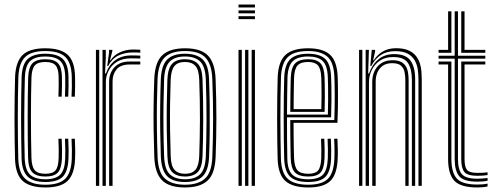

<svg xmlns="http://www.w3.org/2000/svg" viewBox="-20 -820 2191 847"><path d="M180.3 7Q113.8 7 81.3 -20.8Q48.8 -48.7 46.3 -118.4Q45.3 -153.8 44.7 -199.9Q44 -246 44 -295.9Q44 -345.7 44.7 -393.5Q45.3 -441.3 46.5 -480Q49.2 -547.8 79.9 -577.4Q110.6 -607 179.5 -607Q246.4 -607 277.9 -579Q309.4 -550.9 311.1 -482.5Q311.5 -464.4 311.4 -440.2Q311.3 -416 310.1 -393.5H295.6Q296.8 -414.3 297 -438.1Q297.2 -462 296.6 -482Q295 -542.8 268 -568.9Q240.9 -594.9 179.5 -594.9Q117.1 -594.9 90.2 -567.7Q63.3 -540.5 61 -479.3Q59.7 -439.7 59.1 -392.5Q58.5 -345.3 58.5 -296.2Q58.5 -247.1 59.2 -201.5Q59.8 -155.9 60.7 -119.5Q62.8 -57.3 91.5 -31.2Q120.1 -5.1 180.3 -5.1Q240.9 -5.1 267.5 -31.2Q294.2 -57.4 296.6 -118.9Q297.4 -138.2 297.2 -158.8Q297.1 -179.4 295.6 -208H310.1Q311.4 -185 311.7 -164.1Q312.1 -143.2 311.1 -118.5Q308.4 -51.4 278.5 -22.2Q248.6 7 180.3 7ZM180.3 -17.1Q126.5 -17.1 101.8 -41.2Q77 -65.4 75.2 -120.1Q74.2 -158.4 73.6 -205.7Q73 -252.9 73 -302.3Q73 -351.8 73.6 -397.4Q74.2 -443.1 75.3 -478.3Q77.5 -537.6 102.8 -560.3Q128.1 -582.9 179.5 -582.9Q232.8 -582.9 256.9 -560Q280.9 -537 282.1 -481.5Q282.5 -464 282.4 -441.2Q282.3 -418.5 281.1 -393.5H266.6Q267.8 -419.5 267.9 -442.5Q268 -465.4 267.6 -481.1Q266.7 -531.8 245.6 -551.3Q224.6 -570.8 179.5 -570.8Q135.2 -570.8 113.4 -551Q91.6 -531.2 89.7 -477.5Q88.8 -448.8 88.1 -405.6Q87.5 -362.3 87.1 -312.5Q86.8 -262.7 87.2 -213.4Q87.6 -164.1 88.9 -123.2Q90.8 -70.4 112.3 -49.8Q133.8 -29.2 180.3 -29.2Q225.3 -29.2 245.5 -49.2Q265.6 -69.2 267.6 -119.6Q268.3 -137.7 268.2 -158.3Q268.1 -178.8 266.6 -208H281.1Q282.7 -177 282.7 -157.5Q282.8 -138 282.1 -119.5Q279.7 -63.7 256.8 -40.4Q233.9 -17.1 180.3 -17.1ZM180.3 -41.3Q141 -41.3 123.2 -59.2Q105.4 -77 103.9 -123.5Q103 -159.8 102.5 -204.9Q102 -250 102 -298.2Q102 -346.4 102.6 -392.4Q103.2 -438.4 104.2 -476.7Q105.9 -523.8 123.7 -541.3Q141.4 -558.7 179.5 -558.7Q218.7 -558.7 235.6 -541.2Q252.6 -523.7 253.2 -480.1Q253.5 -463 253.4 -441.7Q253.4 -420.4 252.1 -393.5H237.7Q238.8 -420.8 238.9 -442.2Q239 -463.6 238.7 -479.7Q238.2 -516.2 225.4 -531.4Q212.7 -546.6 179.5 -546.6Q147.3 -546.6 133.7 -531.4Q120 -516.1 118.7 -476.1Q117.7 -441.9 117.1 -398.5Q116.5 -355.2 116.5 -307.7Q116.5 -260.1 117 -212.8Q117.5 -165.4 118.7 -123.4Q120 -84.7 133.4 -69Q146.9 -53.4 180.3 -53.4Q212.9 -53.4 225.2 -68.8Q237.6 -84.2 238.6 -121.5Q239.1 -140.5 239.1 -159.3Q239.1 -178.2 237.6 -208H252.1Q253.6 -179.4 253.7 -158.5Q253.9 -137.6 253.2 -121.1Q251.5 -76.9 235.3 -59.1Q219.2 -41.3 180.3 -41.3Z M432.2 0V-600H446.7L446.7 -565L443.4 -495.8H447.2Q460.8 -534.4 489.2 -554.9Q517.7 -575.5 560 -575.5Q570.5 -575.5 581.4 -575.2Q592.3 -575 598.9 -574.6V-561.8Q591.8 -562.1 580.2 -562.3Q568.6 -562.6 557.6 -562.6Q520 -562.6 495.4 -547Q470.8 -531.4 458.9 -507.5Q446.9 -483.7 446.9 -459V0ZM403.2 0V-600H417.7V0ZM461.4 0V-460.1Q461.4 -497.3 484.6 -522.9Q507.8 -548.5 552 -548.5Q563.8 -548.5 575.8 -548.5Q587.8 -548.5 598.9 -548.5V-535.5Q587.9 -535.6 575.7 -535.6Q563.5 -535.5 552 -535.5Q512.8 -535.5 494.7 -514.4Q476.6 -493.3 476.6 -461.2V0ZM452.9 -528.8 461 -587.4V-600H475.6L475.7 -595.6L465.4 -554.2H468.1Q482.3 -577.1 509.4 -589.3Q536.5 -601.5 565.7 -601.5Q572.8 -601.5 581 -601.3Q589.2 -601.1 598.9 -600.4V-587.5Q590.5 -588.2 582.6 -588.4Q574.6 -588.6 566.6 -588.6Q529.7 -588.6 501.6 -574.6Q473.5 -560.6 457 -528.8Z M796.1 7Q726.4 7 694.9 -24.7Q663.4 -56.4 660.7 -127.6Q658.5 -189.1 657.7 -245.9Q657 -302.7 657.7 -358.7Q658.5 -414.6 660.7 -473.2Q663.9 -547.2 696.8 -577.1Q729.7 -607 796.1 -607Q866.2 -607 897.2 -575.1Q928.2 -543.3 931.1 -472.2Q934.6 -380 934.6 -297.1Q934.5 -214.3 931.2 -126.8Q928.2 -52.9 895.3 -22.9Q862.4 7 796.1 7ZM796.1 -5.1Q854.1 -5.1 884 -31.9Q913.8 -58.7 916.7 -127Q920 -214.2 920.1 -295.5Q920.1 -376.9 916.6 -471.5Q914.3 -535.1 887.2 -565Q860.1 -594.9 796.1 -594.9Q734.9 -594.9 706.3 -566.4Q677.6 -537.9 675 -470.5Q673 -418.5 672.2 -363.7Q671.5 -308.9 672.2 -250.1Q672.9 -191.4 675.2 -127.1Q677.8 -58.3 708.2 -31.7Q738.5 -5.1 796.1 -5.1ZM796.1 -17.1Q742.2 -17.1 717.1 -43.1Q691.9 -69 689.5 -130.1Q687.7 -182.8 686.8 -239.5Q686 -296.2 686.7 -354.4Q687.3 -412.7 689.4 -470Q692 -531.7 717.4 -557.3Q742.8 -582.9 796.1 -582.9Q846.9 -582.9 873.4 -558.5Q899.9 -534.1 902.1 -472.4Q904.4 -412.8 905.1 -356.1Q905.8 -299.4 905.2 -243.3Q904.6 -187.3 902.4 -130Q900.1 -68.1 874.5 -42.6Q849 -17.1 796.1 -17.1ZM796.1 -29.2Q841.4 -29.2 863.5 -51.9Q885.7 -74.6 887.9 -130.4Q890.6 -203.8 891 -290Q891.3 -376.1 887.9 -469.4Q885.8 -525.9 863.3 -548.4Q840.8 -570.8 796.1 -570.8Q750.6 -570.8 728.5 -548Q706.4 -525.3 703.9 -469.6Q702.2 -420.3 701.4 -365.5Q700.5 -310.7 701.1 -251.6Q701.7 -192.6 704 -130.1Q706.1 -73.2 729.1 -51.2Q752.1 -29.2 796.1 -29.2ZM796.1 -41.3Q759.4 -41.3 739.9 -60.6Q720.3 -80 718.5 -130.6Q716.5 -188.4 715.7 -244.1Q715 -299.8 715.7 -355.6Q716.5 -411.4 718.4 -468.8Q720.3 -517.3 738.7 -538Q757.1 -558.7 796.1 -558.7Q832.7 -558.7 852.1 -539.4Q871.6 -520 873.4 -469.2Q876.4 -383.9 876.5 -298.1Q876.6 -212.3 873.4 -131Q871.6 -81.8 852.9 -61.5Q834.2 -41.3 796.1 -41.3ZM796.1 -53.4Q828.2 -53.4 842.8 -71.8Q857.4 -90.2 858.9 -131.7Q861.6 -208.2 862 -291.4Q862.3 -374.7 858.9 -468.7Q857.5 -512.1 841.8 -529.4Q826.2 -546.6 796.1 -546.6Q763.8 -546.6 749.1 -528.1Q734.5 -509.6 732.9 -468.1Q731 -412 730.2 -358.2Q729.5 -304.3 730.2 -248.6Q731 -193 733 -131Q734.4 -87.3 750.3 -70.3Q766.2 -53.4 796.1 -53.4Z M1032.2 -787.1V-800H1104.7V-787.1ZM1032.2 -735.6V-748.5H1104.7V-735.6ZM1032.2 -761.3V-774.2H1104.7V-761.3ZM1090.2 0V-600H1104.7V0ZM1032.2 0V-600H1046.7V0ZM1061.2 0V-600H1075.7V0Z M1340 7Q1272.3 7 1239.8 -20.9Q1207.3 -48.9 1204.8 -118.4Q1203.8 -153.8 1203.2 -199.9Q1202.5 -246 1202.5 -295.9Q1202.5 -345.7 1203.2 -393.5Q1203.8 -441.3 1205 -480Q1207.7 -547.6 1238.9 -577.3Q1270.1 -607 1339.2 -607Q1404.1 -607 1435.4 -579.1Q1466.7 -551.1 1469.6 -482.1Q1470.2 -468.3 1470.6 -447.1Q1471 -425.9 1471 -399.2Q1471.1 -372.4 1470.6 -341.7Q1470.1 -311 1468.6 -278.3H1275Q1275.1 -250.1 1275.3 -223.3Q1275.6 -196.5 1276 -171.5Q1276.5 -146.5 1277.2 -123.3Q1278.5 -84.7 1292.1 -69Q1305.8 -53.4 1340 -53.4Q1371.1 -53.4 1383.3 -67.9Q1395.4 -82.4 1397.2 -121.9Q1397.9 -137.4 1397.6 -159.8Q1397.4 -182.1 1396.2 -208H1410.7Q1411.9 -181 1412.1 -159.3Q1412.4 -137.6 1411.7 -121.3Q1409.8 -75.9 1393.9 -58.6Q1378 -41.3 1340 -41.3Q1298.7 -41.3 1281.3 -59.3Q1263.9 -77.3 1262.4 -122Q1261.9 -143.4 1261.4 -172.4Q1261 -201.4 1260.7 -232.5Q1260.5 -263.5 1260.5 -290.3H1454.8Q1455.9 -320.4 1456.3 -348.8Q1456.7 -377.3 1456.6 -402.5Q1456.5 -427.6 1456.1 -447.9Q1455.7 -468.2 1455.1 -481.8Q1452.3 -546 1423.8 -570.4Q1395.2 -594.9 1339.2 -594.9Q1276.2 -594.9 1249 -567.4Q1221.8 -539.9 1219.5 -479.3Q1218.2 -439.9 1217.6 -392.6Q1217 -345.3 1217 -296.2Q1217 -247.2 1217.7 -201.5Q1218.3 -155.8 1219.2 -119.5Q1221.4 -56.4 1250 -30.7Q1278.6 -5.1 1340 -5.1Q1400.2 -5.1 1426.2 -30.8Q1452.3 -56.6 1455.1 -119.1Q1455.6 -130.3 1455.7 -144.7Q1455.8 -159.1 1455.4 -175.3Q1455 -191.6 1454.1 -208H1468.6Q1469.8 -185.8 1470.2 -161.8Q1470.6 -137.7 1469.6 -118.5Q1466.7 -50.4 1437.1 -21.7Q1407.5 7 1340 7ZM1340 -17.1Q1285 -17.1 1260.4 -40.2Q1235.8 -63.3 1233.7 -120.1Q1232.5 -158.4 1232 -205.6Q1231.5 -252.7 1231.5 -302.1Q1231.5 -351.5 1232.1 -397.2Q1232.7 -442.9 1233.8 -478.1Q1236 -536.3 1261.2 -559.6Q1286.4 -582.9 1339.2 -582.9Q1388.8 -582.9 1413.5 -561Q1438.2 -539.1 1440.6 -481.2Q1441.4 -466.1 1441.9 -439.4Q1442.4 -412.6 1442.2 -377.6Q1442 -342.7 1440.6 -302.4H1246.1Q1246 -250.4 1246.3 -209.6Q1246.6 -168.9 1247.5 -121.1Q1248.3 -71.5 1268.8 -50.3Q1289.3 -29.2 1340 -29.2Q1384.7 -29.2 1404.2 -48.9Q1423.7 -68.6 1426.1 -120.2Q1426.8 -137 1426.6 -159.6Q1426.3 -182.1 1425.1 -208H1439.6Q1440.8 -183.4 1441.1 -160.5Q1441.4 -137.6 1440.6 -119.7Q1438 -62.7 1415.6 -39.9Q1393.2 -17.1 1340 -17.1ZM1246.1 -314.5H1426.4Q1427.5 -349.5 1427.5 -382.1Q1427.6 -414.6 1427.2 -440.4Q1426.9 -466.2 1426.1 -480.7Q1424 -531.9 1403.1 -551.3Q1382.2 -570.8 1339.2 -570.8Q1293.5 -570.8 1271.8 -550.3Q1250.1 -529.8 1248.2 -477.5Q1247.4 -449.7 1246.9 -404.7Q1246.4 -359.6 1246.1 -314.5ZM1260.6 -326.6Q1260.8 -348.2 1261 -373.2Q1261.1 -398.3 1261.6 -424.7Q1262.1 -451.1 1262.7 -476.7Q1264.4 -522.4 1282.1 -540.5Q1299.7 -558.7 1339.2 -558.7Q1376.9 -558.7 1393.4 -541.1Q1409.9 -523.5 1411.7 -479.7Q1412.2 -467.7 1412.6 -445Q1413.1 -422.4 1413 -392.1Q1413 -361.8 1412 -326.6ZM1275.3 -338.7H1397.6Q1398.4 -369.6 1398.5 -397.6Q1398.5 -425.6 1398.1 -447Q1397.6 -468.4 1397.2 -479.3Q1395.5 -517.4 1382.2 -532Q1369 -546.6 1339.2 -546.6Q1306.6 -546.6 1292.6 -531.1Q1278.5 -515.6 1277.2 -476.2Q1276.8 -455.6 1276.3 -433.8Q1275.9 -412.1 1275.6 -388.5Q1275.4 -364.9 1275.3 -338.7Z M1826 0V-470.3Q1826 -490 1823.2 -511.6Q1820.4 -533.2 1810.4 -552Q1800.5 -570.7 1779.7 -582.6Q1759 -594.4 1723.2 -594.4Q1686.6 -594.4 1660.4 -577.5Q1634.2 -560.6 1617.8 -528.8H1613.6L1620.1 -600H1634.7L1634.9 -593.8L1626.2 -554.2H1628.9Q1644.9 -579.3 1669.4 -593.3Q1693.8 -607.3 1727.2 -607.3Q1760.4 -607.3 1781.7 -597.9Q1803 -588.5 1815 -573.1Q1827.1 -557.7 1832.5 -539.6Q1837.9 -521.6 1839.2 -504Q1840.5 -486.5 1840.5 -472.8V0ZM1564 0V-600H1578.5V0ZM1622.2 0V-460.1Q1622.2 -484.6 1631.9 -506Q1641.7 -527.5 1661.6 -540.9Q1681.5 -554.3 1711.8 -554.3Q1736.2 -554.3 1750.4 -546.3Q1764.7 -538.3 1771.6 -525.3Q1778.5 -512.2 1780.5 -496.5Q1782.6 -480.9 1782.6 -465.5V0H1768.1V-464.7Q1768.1 -481.8 1765.2 -499.5Q1762.3 -517.2 1750 -529.3Q1737.7 -541.3 1709.9 -541.3Q1685.2 -541.3 1669.1 -530.3Q1653 -519.2 1645.2 -501Q1637.3 -482.8 1637.3 -461.2V0ZM1593 0V-600H1607.4L1604.2 -495.8H1607.9Q1621.1 -534.6 1649.3 -558.1Q1677.4 -581.6 1719.5 -581.3Q1770.9 -580.9 1791.2 -552.3Q1811.5 -523.7 1811.5 -469.5V0H1797V-467.9Q1797 -514.9 1780 -541.6Q1763 -568.4 1714.8 -568.4Q1678.7 -568.4 1654.9 -551.7Q1631.1 -535.1 1619.4 -509.8Q1607.7 -484.6 1607.7 -459V0Z M2085.9 -18.7Q2025 -18.7 2005.4 -43Q1985.8 -67.3 1985.8 -118.5V-561.3H1914.7V-574.2H1985.8V-770H2000.3V-574.2H2120.9V-561.3H2000.3V-118.5Q2000.3 -72.2 2017.4 -51.9Q2034.4 -31.6 2085.9 -31.6Q2096.5 -31.6 2107.9 -32.5Q2119.3 -33.3 2130.9 -34.9V-22.6Q2120.9 -20.5 2109.4 -19.6Q2097.8 -18.7 2085.9 -18.7ZM2085.9 7Q2012.7 7 1984.7 -22.2Q1956.8 -51.4 1956.8 -118.5V-535.6H1914.7V-548.5H1971.3V-118.5Q1971.3 -59.7 1994.8 -32.8Q2018.3 -5.9 2085.9 -5.9Q2097.9 -5.9 2109.5 -6.8Q2121.2 -7.8 2130.9 -10.1V2.4Q2113.2 7 2085.9 7ZM2085.9 -44.5Q2042.3 -44.5 2028.6 -61.3Q2014.8 -78.2 2014.8 -118.5V-548.5H2120.9V-535.6H2029.3V-118.5Q2029.3 -84.4 2039.8 -70.9Q2050.4 -57.4 2085.9 -57.4Q2100 -57.4 2111.6 -57.9Q2123.1 -58.5 2130.9 -60V-47.7Q2121.8 -46.2 2110.3 -45.3Q2098.8 -44.5 2085.9 -44.5ZM1914.7 -587.1V-600H1956.8V-770H1971.3V-587.1ZM2014.8 -587.1V-770H2029.3V-600H2120.9V-587.1Z"/></svg>

Font: Big Shoulders Inline Thin
Style: Regular
Weight: 100
Designer: Patric King
Foundry: XO Type Co
Version: Version 2.002